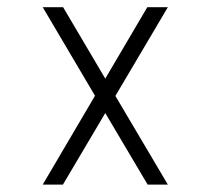

<svg xmlns="http://www.w3.org/2000/svg" viewBox="-20 -500 570 520"><path d="M292.5 -240.2 434.6 0H379.9L265.1 -193.8L150.4 0H95.7L237.3 -240.7L95.7 -480.5H150.9L265.1 -287.1L378.9 -480.5H434.6Z"/></svg>

Font: AzarMehrMonospaced
Style: SansRegular
Weight: 1
Designer: Amin Abedi
Version: Version 1.00